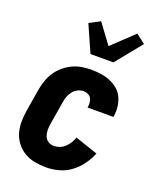

<svg xmlns="http://www.w3.org/2000/svg" viewBox="-145 -863 789 959"><g transform="rotate(20 250.0 -384.0)"><path d="M216 8Q186 8 156.5 2.5Q127 -3 102 -17.5Q77 -32 59 -54.5Q41 -77 32.5 -105Q24 -133 24 -163.5Q24 -194 29 -225L49 -345Q53 -369 61.5 -393.5Q70 -418 84.5 -440Q99 -462 119.5 -479.5Q140 -497 164.5 -508.5Q189 -520 214 -524Q239 -528 263 -528Q289 -528 314.5 -524.5Q340 -521 363 -511.5Q386 -502 405 -486.5Q424 -471 434.5 -449Q445 -427 448.5 -402Q452 -377 448 -350L447 -344H310V-346Q312 -359 311 -371.5Q310 -384 304 -394Q298 -404 287 -409Q276 -414 263 -414Q248 -414 233 -406.5Q218 -399 207.5 -385.5Q197 -372 191.5 -356.5Q186 -341 184 -326L164 -206Q161 -189 161 -171.5Q161 -154 166.5 -139Q172 -124 185.5 -115Q199 -106 217 -106Q232 -106 247.5 -112Q263 -118 275 -129.5Q287 -141 295.5 -155Q304 -169 309 -184L430 -143Q417 -111 396 -82Q375 -53 346 -31.5Q317 -10 283 -1Q249 8 216 8ZM232 -600 169 -742 226 -772 303 -668 417 -776 466 -738 354 -600Z"/></g></svg>

Font: Iosevka SS18 Heavy
Style: Italic
Weight: 900
Italic angle: -9°
Monospace: yes
Designer: Belleve Invis
Foundry: Belleve Invis
Version: Version 25.1.1; ttfautohint (v1.8.4)